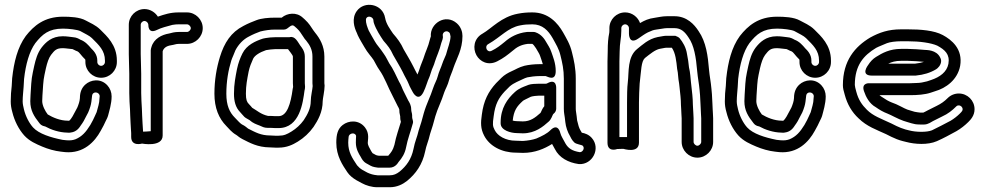

<svg xmlns="http://www.w3.org/2000/svg" viewBox="-20 -592 4130 805"><path d="M397 -178C397 -159.9 390.1 -140.9 385.2 -121.8C382.7 -115.7 380.6 -111.2 377.5 -104.9L369.7 -88.3L358.4 -67.6C340.2 -38.1 323.7 -19.7 296.7 -8.2C285.4 -4 274.5 -2.6 258.4 -3.9L241.8 -5.7C192.8 -15.6 143.1 -30.8 118.5 -57.8C102.4 -75.7 87.3 -104.3 80.3 -133.7C77.6 -145.4 75 -156.3 75 -167C75 -188.5 77.8 -208.2 79 -227.5L80.9 -260.9C87.8 -322.4 102.9 -376.4 127.9 -410.9C157.6 -448.5 184.4 -472 244 -472C269.7 -472 304.5 -467.4 316.3 -461.9C337.6 -449.9 355.3 -442.3 365.3 -432.3C395 -402.7 420 -380.1 420 -338V-332C420 -323.4 412.6 -316 404 -316C395.4 -316 388 -323.4 388 -332V-338C388 -365 370 -381.4 362.4 -389C350.6 -402.8 337.7 -418.1 316.6 -425.8C312.2 -428.5 301 -435.3 286.7 -436C275.5 -437 261 -440 243 -440C196.5 -440 171.5 -414.5 154.1 -392.2C136.8 -369.1 129.5 -342.2 123.6 -316.4L117.6 -288.4C110.6 -258.2 110.1 -223.5 108.1 -194.9C107.4 -185.8 107 -176.6 107 -168C107 -128.6 122.6 -104.3 145.3 -75.6C155.7 -62.5 165.2 -63.6 169.9 -61.6C193.8 -48.2 228.2 -36.6 261.3 -36C269 -35.1 270.4 -35.5 275.8 -36.2C304.2 -39.2 315 -61.2 318.8 -66.3C327.1 -77 335.4 -91.8 340.5 -103L349.1 -119.3C349.5 -120.1 350 -121.1 350.2 -121.7L354.2 -131.7C354.4 -132.2 354.6 -132.8 354.7 -133.1L358.7 -145.1C362.5 -156.5 364.5 -174.4 365.9 -189C367.3 -211.6 397.2 -207.5 398 -189C397.6 -185.4 397 -181.8 397 -178ZM470 -332V-338C470 -403.8 427.4 -440.9 400.7 -467.7C380.7 -487.6 356.6 -496.4 340.4 -505.7C314.5 -520.5 273.3 -522 244 -522C165.8 -522 121.9 -484.2 88.1 -441.1C53.2 -393.5 38.4 -330.8 31.2 -265.8C31.1 -265.5 31.1 -264.9 31 -264.5L29.1 -231.4C26.7 -212.7 25 -189.2 25 -167C25 -151.8 27.1 -137.6 31.8 -121.5C40.5 -85.4 58.7 -49.6 81.5 -24.2C103.4 -0.1 131.2 11.6 156.7 22.5C180.4 32.6 209.4 41 235.2 43.8L253.6 45.9C330.9 52.3 377.2 2.3 401.9 -43L413.9 -65C414.1 -65.3 414.4 -65.9 414.6 -66.4L422.5 -83C426.2 -90.6 431.1 -99.3 433.3 -107.9C437.6 -125.3 448 -156.6 448 -188C448 -205.2 441.6 -221.8 429.9 -234.4C402.3 -264.4 360.2 -258.8 336.6 -236.5C323.1 -223.6 315 -206 315 -181C315 -175.8 312.8 -165.3 311.3 -160.9L307.5 -149.6L304.3 -141.5L295.9 -125.7C288.8 -112.3 280.2 -94.2 270.2 -85.9C269.9 -85.9 268.7 -85.8 268 -85.7C267.1 -85.8 265.3 -86 264 -86C232.3 -86 201.2 -99.4 180.2 -112.1C169.9 -125.1 157 -149.4 157 -168C157 -175.4 157.3 -182.9 157.9 -191.2C160.1 -222 161 -254 166.4 -277.6L172.4 -305.6C177.7 -328.7 184.3 -348.8 193.9 -361.8C208.9 -381 216.4 -390 243 -390C255.2 -390 267.2 -387.4 284.1 -386.1C286.2 -385.9 293.1 -381 298.1 -379.3C310.2 -375.3 309.4 -373.9 325 -355.7C337.1 -341.6 338 -345.1 338 -338V-332C338 -295.7 367.6 -266 404 -266C440.3 -266 470 -295.6 470 -332Z M576 -107C576 -116.2 575.6 -126.1 574.9 -135.6L573 -169.4C572.3 -181.5 572 -192.6 572 -202V-283C572 -313.3 570 -338.9 570 -365V-488C570 -496.6 577.4 -504 586 -504C593.6 -504 601.5 -496.9 602 -487.5C602 -487.5 600.1 -447.6 638.2 -466.6C656 -475.6 679 -481.2 702.6 -487.6C712.9 -489.4 720 -490 729 -490H764C771.6 -490 780 -481.7 780 -474C780 -466.3 771.6 -458 764 -458H729C712 -458 698.7 -454.2 688.8 -451.5C658.4 -446.5 624.9 -429.8 615 -394.9C613.7 -390.4 612 -385.3 612 -381V-41.9C599.6 -40.6 586.3 -40.2 579.9 -40C579.2 -57.2 576 -92.8 576 -107ZM530 -33.5V-18C530 23.6 575.5 10 575.5 10C575.5 10 662 26.5 662 -24V-376.7C665.1 -388.2 675.2 -399.1 697.5 -402.3C711.3 -404.2 717.2 -408 729 -408H764C799.6 -408 830 -437.8 830 -474C830 -510.2 799.7 -540 764 -540H729C694.5 -540 669.8 -531.7 641.9 -522.2C631.6 -538.9 610.9 -554 586 -554C549.7 -554 520 -524.4 520 -488V-365C520 -336.3 522 -310.9 522 -283V-202C522 -191.4 522.3 -179.8 523 -166.6L525.1 -132.4C525.7 -123.2 526 -115.1 526 -107C526 -92.3 529 -57 529 -49C529 -43.6 530 -41.7 530 -33.5Z M1258 -243V-355C1258 -379.2 1243.8 -394.3 1239.3 -400.5C1228.5 -415.8 1217.6 -441.9 1194.9 -436.3C1194.2 -436.1 1193.6 -436 1193 -436H1134C1121.3 -436 1103.5 -434.4 1094.1 -432.5L1084.1 -430.5C1083.1 -430.3 1081.8 -430 1081.1 -429.7C1051 -419.7 1014.4 -403.6 996.6 -368.2C986.9 -348.7 979.3 -329.1 973.5 -301.9C967.3 -269 961 -240 961 -199C961 -168.3 967.2 -141.5 987.3 -121.3C991.9 -116.8 996.5 -110.1 1004.3 -102.3C1009.9 -96.8 1020.8 -92 1026.3 -88.4C1040.4 -75.3 1055.6 -70.6 1067.3 -66C1079.4 -60.6 1087.8 -56 1101 -56H1113C1122.3 -55.3 1128.2 -55 1134 -55H1148C1237.3 -55 1250.2 -163.6 1256.6 -211.4C1258 -217.3 1259 -221.8 1259 -228C1259 -233.1 1258 -238.7 1258 -243ZM1208 -355V-243C1208 -237.6 1208.1 -235 1208.9 -227.4C1208.7 -226.4 1207.5 -221.6 1207.2 -219.3C1198.9 -157 1183.7 -105 1148 -105H1134C1130.6 -105 1121.9 -106 1114 -106H1103.6C1073.5 -112.7 1057.7 -128.6 1037.5 -140C1034.7 -143.1 1029.4 -150 1022.7 -156.7C1015.4 -164 1011 -173.8 1011 -199C1011 -234.5 1016 -257.6 1022.5 -292.1C1027 -312.7 1032.8 -326.5 1041.6 -346.3C1048.6 -359.7 1068.3 -372.5 1095.5 -381.8C1104.4 -383.6 1124.7 -386 1134 -386H1187.5C1191.9 -379.6 1208 -360.9 1208 -355ZM1113 -24C1073.7 -24 1051.3 -37.2 1020.4 -52.7C1015.4 -56.3 1007.8 -64 994.2 -70.4C985 -76.2 977.6 -85.8 964.7 -98.7C942.5 -120.9 929 -149.9 929 -199C929 -250.8 937.3 -297.9 949.9 -338.6C953.2 -349.4 961.8 -366.2 967.1 -381.3C980 -405.9 999.9 -427 1023.5 -438.8C1032.1 -443.4 1040.3 -447.4 1048.5 -450.9L1071.7 -460.1C1091.4 -464.9 1111.7 -468 1134 -468H1171C1189.8 -468 1199.6 -495.8 1215.2 -481.4L1224.2 -473.5C1236.1 -462.5 1240.8 -454.3 1251.3 -438.4C1256 -430.2 1260.2 -425.6 1263.4 -422.3C1279.1 -402.8 1290 -383.4 1290 -355V-243C1290 -239 1290.4 -235.1 1290.9 -231C1290.3 -217.7 1283 -189 1283 -168.5C1283 -137.6 1269 -111.7 1253.4 -88.1C1239.9 -69.3 1221.9 -52.7 1202.4 -40.8C1183.2 -29 1170.9 -23 1148 -23H1134C1130.6 -23 1121.6 -24 1113 -24ZM1340 -243V-355C1340 -399.2 1320.4 -431.6 1301.3 -454.8C1297.8 -459.2 1296 -461.5 1293.8 -464.9C1283.6 -480.2 1275.8 -493.9 1257.8 -510.5L1248.7 -518.6C1223.2 -542 1184.5 -537.9 1161.1 -518H1134C1106 -518 1075.2 -515.4 1054.7 -507.2L1029.4 -497.1C1018.7 -492.5 1011.1 -488.9 1000.5 -483.2C948.5 -456.7 920.4 -412.7 902.1 -353.4C888.2 -308.2 879 -256.2 879 -199C879 -139.8 897.2 -95.5 929.3 -63.3C939.3 -53.4 950.5 -37.8 970.6 -26.3C976.1 -23.2 982 -16 996.8 -8.6C1026.1 6 1059.1 25.7 1112.1 26C1119.7 26.5 1128.8 27 1134 27H1148C1182.5 27 1207 15 1228.6 1.8C1254.1 -13.8 1277 -35 1294.6 -59.9C1312.4 -86.5 1333 -121.9 1333 -168.5C1333 -178.3 1341 -210.8 1341 -233C1341 -236 1340 -239.9 1340 -243Z M1704 -134C1704 -151.3 1695.8 -163.9 1691.7 -170.4L1671.1 -211.7C1666.8 -219.5 1663.1 -233.8 1652.7 -250.5C1640.5 -275.2 1628.6 -303.2 1611.8 -326.9C1606.3 -336 1598.9 -353.5 1588.4 -367.5C1574.2 -389.5 1559.8 -403.5 1551.8 -418.2C1546.6 -427.4 1529 -457.5 1526 -463.8L1522.2 -473.3C1515.7 -489.5 1511.3 -509.4 1516.3 -516.5C1524.1 -527.4 1542.4 -521.1 1545.3 -509.3C1545.8 -504.9 1546.1 -499.8 1547.3 -496.1C1557 -466.9 1575.3 -440 1587.2 -422.1C1587.8 -421.2 1588.8 -420 1589.3 -419.4C1605.5 -401.1 1617.7 -385.5 1627.1 -364C1627.4 -363.3 1627.9 -362.4 1628.1 -361.9C1642.7 -335.7 1656 -314.9 1668.4 -290.3C1677.1 -271.4 1688 -254.3 1692.6 -242.1C1698.7 -226 1705.5 -216.2 1710.6 -205.8C1710.6 -205.8 1733.3 -161.8 1755.4 -205.8C1766.1 -227.2 1772.5 -253.1 1779.4 -266.8C1781.4 -270.9 1783.8 -278.9 1784.2 -280.4L1790.7 -299.9C1794.6 -310.8 1799.4 -318.3 1803.1 -332.4C1809.9 -354.6 1823.1 -380.7 1830.2 -411.7C1833 -421.1 1838.8 -430.6 1836.5 -441.9C1833.7 -456.2 1851 -466.9 1862.4 -456.8C1866.5 -453.2 1866.8 -451.9 1869 -439.1C1868.3 -416.3 1857.3 -391.1 1850 -363C1845.5 -350.4 1840.2 -342.5 1834.2 -324.5C1830 -310.7 1820.1 -291.6 1814.7 -270.1C1811.1 -255.5 1803 -243.9 1795.2 -220.6C1784.9 -187.3 1768.7 -158.8 1756.8 -117.5C1750 -90.1 1743.9 -70.9 1735.3 -44.9C1735 -44.1 1734.7 -42.9 1734.6 -42.2C1729.3 -17.7 1719.6 0.3 1713.5 33.1C1704.6 75.6 1684.1 103.8 1655.4 127.5C1642.4 137.5 1630.7 143 1614 143H1563C1544.6 141.3 1533.6 137.8 1520.3 131.7L1499.3 120.2C1490.5 115 1483.5 108.7 1477.1 101.1C1456.6 70.4 1440 45.6 1440 6C1440 -0.4 1440.9 -11.5 1441.8 -19C1443.2 -30.9 1462.2 -38.1 1470.8 -27.2C1474.9 -21.8 1472 -21.9 1472 6C1472 33.1 1484.8 53.4 1492.2 65.3C1497.1 74.4 1502.5 85.4 1515.9 92.9L1533.9 102.9C1538.8 105.6 1545.1 107.7 1550.9 108.7L1562.9 110.7C1564.2 110.9 1566 111 1567 111H1613C1638.9 111 1649.3 89.1 1650.8 87.5C1666 70.1 1677.7 51.3 1682.6 25.7C1689.3 -9.6 1700.6 -36.9 1711.1 -75.4C1713.8 -85.3 1708 -92.1 1708 -101V-108C1708 -117.3 1704 -123.5 1704 -134ZM1390 6C1390 62.5 1416.7 100.6 1436.2 129.9C1445.6 144 1459.9 155.1 1474.7 163.8L1497 175.9C1515.1 185.8 1538.8 193 1562 193H1614C1644.6 193 1668.4 180.8 1686.6 166.5C1723.1 136.7 1751 98.2 1762.5 42.9C1767.4 16.8 1775.7 2.7 1783.2 -30.4C1791.5 -55.6 1798 -75.9 1805.2 -104.5C1814.7 -137.4 1830.3 -165.3 1842.8 -205.4C1847.6 -219.2 1857.3 -234.1 1863.3 -257.9C1866.7 -271.6 1875.4 -288.7 1881.9 -309.5C1894.3 -345.9 1919 -384.4 1919 -441C1919 -457.1 1913.4 -478.4 1895.6 -494.2C1847.8 -536.4 1781.9 -493.3 1786.4 -439.3C1785.2 -435.5 1782.7 -428.6 1781.6 -423.4C1776 -398.1 1763.8 -375.2 1755.1 -346.2C1752.7 -338.4 1749.5 -333.4 1743.4 -316.2L1736.3 -294.9C1734.3 -288.9 1732.6 -285.2 1730.3 -279.6C1724 -291.8 1717.8 -302.4 1713.6 -311.8C1698.9 -341.1 1686.9 -359.3 1672.4 -385.1C1661 -410.9 1645 -431.9 1627.9 -451.3C1615.4 -470 1599.2 -491.2 1594.6 -517.3C1584.2 -576.4 1507.4 -590 1475.7 -545.5C1453 -513.8 1465.5 -476 1476.2 -453.8L1480 -444.3C1485.9 -430.8 1503.2 -402.5 1508.2 -393.8C1520.5 -371.3 1538 -353.8 1546.8 -339.8C1551.6 -332.1 1560.4 -312.8 1570.7 -298.5C1593 -267.3 1605.6 -228 1626.9 -188.3L1647.6 -146.8C1649.2 -143.8 1653.2 -137.4 1654 -133.6C1654.1 -124.1 1655 -115.3 1658 -104.2V-101C1658 -94 1658.4 -89.8 1660.8 -81.1C1652.2 -51.2 1640.9 -22 1633.7 15.2C1627 38.2 1621.4 45.1 1607.7 61H1569.1C1564.3 60.2 1561.1 60 1556.7 58.3L1542 50.2C1541.1 49.2 1537.2 43.5 1536.4 41.8C1529.6 28.3 1522 18.6 1522 6C1522 -6.1 1530.1 -32.4 1510.2 -57.9C1484.8 -90.6 1442 -87.7 1416.7 -67.9C1396.4 -52 1390 -28.8 1390 6Z M2143 -2C2098.9 -2 2066.1 -22.6 2054.2 -46.5C2045.4 -63 2044.9 -71.7 2049.8 -104.6C2056.1 -155.3 2070.4 -180.6 2096.1 -208.7L2117.1 -229.7C2125.6 -237 2135.8 -243.4 2145.9 -248C2167.7 -257.3 2177.3 -263.9 2191 -267.7C2202.5 -270.3 2225.8 -273 2240 -273H2268C2272.4 -273 2310 -247.4 2310 -294C2310 -327.5 2298.7 -353.1 2291.7 -373.9C2285.4 -392.9 2276.4 -403.9 2271 -414C2263.4 -427.9 2249.8 -448.4 2224.9 -456.7C2222.4 -457.6 2219.2 -458 2217 -458H2191C2190.1 -458 2188.9 -457.9 2188.2 -457.8C2149.4 -453.5 2118.9 -436.5 2096.8 -417C2075.9 -400 2063.5 -390.2 2041.5 -379.2C2022 -368.8 2009.4 -397.7 2027.1 -407.1C2080.8 -437.8 2109 -475.7 2160.8 -485.5C2177.8 -488.9 2191.8 -490 2212 -490C2254.2 -490 2278.5 -464.4 2297.2 -431.8C2310.9 -406.6 2323.5 -387.2 2329.7 -360.2C2337.7 -328.1 2344 -300.6 2344 -262V-136C2344 -118.3 2347.2 -107.9 2348.1 -98.4L2350.2 -80.2C2352.4 -59.9 2359.5 -38.5 2370.6 -20.1C2372.6 -16.8 2376.2 -6.4 2387.3 4.7C2396.4 13.7 2419.2 14.4 2423.8 19.6C2432.8 29.8 2422.9 45.8 2411.3 46.1C2378.1 40.9 2362.5 29.4 2351 10C2340.8 -10 2333.1 -19.9 2329.1 -34.6C2329.1 -34.6 2320.3 -78.7 2287.3 -45.7C2273.5 -31.8 2252.7 -21.5 2228.9 -11.3C2213.5 -5.9 2192.5 -2.2 2172.3 -1C2162 -1 2152.9 -2 2143 -2ZM2294.7 11.6C2298.8 19 2303.3 26.4 2306.6 33.2C2324.7 69.4 2362.7 89.6 2405.5 95.7C2406 95.8 2406.9 95.9 2407.5 96C2464.5 99.3 2499.7 29.9 2461.2 -13.6C2448.4 -28 2432.6 -33.2 2419.4 -35.6C2418.5 -37.2 2416.5 -41.1 2413.2 -46.3C2407.9 -55.3 2404.1 -67.7 2399.7 -87.1L2397.9 -103.6C2396.4 -118.7 2394 -125.8 2394 -136V-262C2394 -306.1 2386.2 -340.3 2378.3 -371.8C2370.1 -407.6 2353.6 -432.8 2340.8 -456.2C2318.3 -495.5 2279.5 -540 2212 -540C2190 -540 2171.1 -538.5 2151.2 -534.5C2081.3 -521.4 2042.8 -473.9 2003.1 -451C1965.4 -430.1 1962.1 -388.2 1977.7 -360.3C1992.3 -334 2026.3 -315.2 2064.9 -335C2090.5 -347.9 2108.1 -361.7 2129.2 -379C2146.6 -394.4 2164.4 -404.5 2192.4 -408H2211.9C2215.5 -405.8 2220.8 -399.8 2227.4 -389.4C2235 -375.7 2241.2 -367.4 2244.3 -358.1C2248.6 -345.1 2252.6 -334.9 2255.9 -323H2240C2220 -323 2196.2 -320.3 2179 -316.3C2154.4 -309.7 2141.7 -300.5 2126.1 -293.9C2109.8 -286.6 2094.4 -277.7 2082.3 -265.7L2059.9 -243.3C2027.6 -208 2007.5 -169.7 2000.2 -111.4C1995.3 -78 1994.5 -52.8 2009.8 -23.5C2032.3 20.4 2083.2 47.6 2142.2 48C2150.8 48.6 2163 49 2173 49C2222.5 49 2262.6 31.7 2294.7 11.6ZM2274.9 -242.9C2272.3 -241.4 2270.4 -241 2268 -241H2240C2227.3 -241 2205.6 -240.1 2195.7 -236.2L2185.7 -232.2C2177 -228.7 2155.8 -222.1 2138.5 -205.9C2107.2 -177.5 2079 -139 2079 -78V-75C2079 -44.6 2123.5 -34.3 2145.9 -34C2154.5 -33.3 2163 -33 2172 -33C2224.6 -33 2257.7 -61.9 2280.6 -82.3C2285.9 -87 2289.2 -92.4 2292.6 -99.2L2297.8 -110.8C2298.9 -113.1 2299.9 -114.4 2302 -116C2308.5 -120.9 2312 -129.4 2312 -136V-221C2312 -221 2315.4 -265.4 2274.9 -242.9ZM2147 -84C2141 -84 2134.8 -84.9 2129.7 -86.5C2134.2 -128.5 2146.6 -145.9 2172.7 -169.4C2175.6 -172 2189.9 -178.3 2205.6 -186.3C2212.2 -188.9 2232.2 -191 2240 -191H2262V-146.7C2258.3 -142.2 2254.6 -136.7 2252.2 -131.3L2247.5 -120.9C2247.3 -120.5 2247.1 -120.1 2245.7 -118.2C2224 -98.9 2204.2 -83 2172 -83C2163.2 -83 2155.1 -84 2147 -84Z M2577 -17.4V-334C2577 -348 2578 -362 2578 -376C2578 -411.6 2585 -431.9 2585 -463V-474C2585 -482.6 2592.4 -490 2601 -490C2609.6 -490 2617 -482.6 2617 -474V-451C2617 -451 2616.3 -402.5 2656.3 -430.5C2671.7 -441.3 2683.1 -449.5 2696.4 -456.3C2715.1 -464.1 2716.3 -465.9 2733 -468.2C2749.9 -470.1 2764.9 -474 2776 -474H2808C2835.6 -474 2851.6 -458.4 2867.3 -434C2890 -401.8 2898.2 -352.6 2903.1 -293.8C2905.8 -263.8 2910.9 -240.8 2913.1 -214.8L2915.1 -192.7C2915.7 -186 2916 -180.1 2916 -175C2916 -168.8 2917 -163 2917 -156C2917 -149.2 2918 -142.6 2918 -135C2918 -121 2920 -105.5 2920 -96V3C2920 10.6 2911.7 19 2904 19C2896.3 19 2888 10.6 2888 3V-96C2888 -110.2 2886 -125.9 2886 -135C2886 -141.2 2885.6 -148.4 2885 -153.5C2884.8 -182.6 2881.5 -206.7 2878.8 -230.8L2876.8 -248.8C2875.4 -261.9 2874.1 -288.5 2868.7 -309.5C2866.8 -328 2864.4 -347.2 2860.6 -364.3C2856.6 -393.3 2842.4 -416.2 2829.2 -432C2826.3 -435.5 2817.9 -439.7 2811.4 -442H2775C2769.9 -442 2765.2 -441.6 2759.7 -440.6L2737.3 -436.6C2698 -428.7 2671.9 -402.7 2652.7 -387.7C2609.3 -354 2617.6 -290 2612.2 -247.1C2609.3 -224 2609 -189.5 2609 -163V-17.4C2598.7 -17.7 2586.4 -17.7 2577 -17.4ZM2836 -135C2836 -120.9 2838 -105.3 2838 -96V3C2838 38.6 2867.8 69 2904 69C2940.2 69 2970 38.7 2970 3V-96C2970 -110.4 2968 -126 2968 -135C2968 -142.9 2967.8 -148.2 2967 -157.2C2966.9 -164 2966.8 -168.5 2966 -176.4C2965.9 -182.2 2965.6 -189.9 2964.9 -197.3L2962.9 -219.2C2960.4 -248.8 2955.2 -272.5 2952.9 -298.2C2948 -357.1 2941 -415.7 2908.7 -462C2891.2 -489.1 2860.2 -524 2808 -524H2776C2755.5 -524 2739.3 -519.2 2727 -517.8C2697.3 -513.9 2682.8 -506.2 2663.5 -495.3C2655.1 -519.6 2630.8 -540 2601 -540C2564.6 -540 2535 -510.4 2535 -474V-463C2535 -458.7 2534.7 -455.8 2534.5 -454.9C2529.7 -431.1 2528.1 -410.7 2528 -376.6C2527.4 -363.6 2527 -348 2527 -334V6C2527 48.4 2567.8 32.8 2567.8 32.8C2574.9 32.8 2581.5 32.6 2593 32C2594.8 32.1 2659 53 2659 6V-163C2659 -186.9 2660.5 -219.3 2661.9 -241.7C2668.6 -296.3 2667.9 -334.1 2683.9 -348.7C2705.4 -365.5 2726.3 -383.4 2746.7 -387.4L2768.3 -391.4C2770.8 -391.8 2773.4 -392 2775 -392H2796.8C2812.4 -369.3 2815.7 -336.6 2819.1 -302.5C2819.2 -301.4 2819.6 -299.5 2820 -298.1C2823.1 -287.2 2822.6 -265.4 2827.3 -241.9L2829.2 -225.2C2831.9 -200.5 2835 -176 2835 -152C2835 -146.4 2836 -141.4 2836 -135Z M3391 -178C3391 -159.9 3384.1 -140.9 3379.2 -121.8C3376.7 -115.7 3374.6 -111.2 3371.5 -104.9L3363.7 -88.3L3352.4 -67.6C3334.2 -38.1 3317.7 -19.7 3290.7 -8.2C3279.4 -4 3268.5 -2.6 3252.4 -3.9L3235.8 -5.7C3186.8 -15.6 3137.1 -30.8 3112.5 -57.8C3096.4 -75.7 3081.3 -104.3 3074.3 -133.7C3071.6 -145.4 3069 -156.3 3069 -167C3069 -188.5 3071.8 -208.2 3073 -227.5L3074.9 -260.9C3081.8 -322.4 3096.9 -376.4 3121.9 -410.9C3151.6 -448.5 3178.4 -472 3238 -472C3263.7 -472 3298.5 -467.4 3310.3 -461.9C3331.6 -449.9 3349.3 -442.3 3359.3 -432.3C3389 -402.7 3414 -380.1 3414 -338V-332C3414 -323.4 3406.6 -316 3398 -316C3389.4 -316 3382 -323.4 3382 -332V-338C3382 -365 3364 -381.4 3356.4 -389C3344.6 -402.8 3331.7 -418.1 3310.6 -425.8C3306.2 -428.5 3295 -435.3 3280.7 -436C3269.5 -437 3255 -440 3237 -440C3190.5 -440 3165.5 -414.5 3148.1 -392.2C3130.8 -369.1 3123.5 -342.2 3117.6 -316.4L3111.6 -288.4C3104.6 -258.2 3104.1 -223.5 3102.1 -194.9C3101.4 -185.8 3101 -176.6 3101 -168C3101 -128.6 3116.6 -104.3 3139.3 -75.6C3149.7 -62.5 3159.2 -63.6 3163.9 -61.6C3187.8 -48.2 3222.2 -36.6 3255.3 -36C3263 -35.1 3264.4 -35.5 3269.8 -36.2C3298.2 -39.2 3309 -61.2 3312.8 -66.3C3321.1 -77 3329.4 -91.8 3334.5 -103L3343.1 -119.3C3343.5 -120.1 3344 -121.1 3344.2 -121.7L3348.2 -131.7C3348.4 -132.2 3348.6 -132.8 3348.7 -133.1L3352.7 -145.1C3356.5 -156.5 3358.5 -174.4 3359.9 -189C3361.3 -211.6 3391.2 -207.5 3392 -189C3391.6 -185.4 3391 -181.8 3391 -178ZM3464 -332V-338C3464 -403.8 3421.4 -440.9 3394.7 -467.7C3374.7 -487.6 3350.6 -496.4 3334.4 -505.7C3308.5 -520.5 3267.3 -522 3238 -522C3159.8 -522 3115.9 -484.2 3082.1 -441.1C3047.2 -393.5 3032.4 -330.8 3025.2 -265.8C3025.1 -265.5 3025.1 -264.9 3025 -264.5L3023.1 -231.4C3020.7 -212.7 3019 -189.2 3019 -167C3019 -151.8 3021.1 -137.6 3025.8 -121.5C3034.5 -85.4 3052.7 -49.6 3075.5 -24.2C3097.4 -0.1 3125.2 11.6 3150.7 22.5C3174.4 32.6 3203.4 41 3229.2 43.8L3247.6 45.9C3324.9 52.3 3371.2 2.3 3395.9 -43L3407.9 -65C3408.1 -65.3 3408.4 -65.9 3408.6 -66.4L3416.5 -83C3420.2 -90.6 3425.1 -99.3 3427.3 -107.9C3431.6 -125.3 3442 -156.6 3442 -188C3442 -205.2 3435.6 -221.8 3423.9 -234.4C3396.3 -264.4 3354.2 -258.8 3330.6 -236.5C3317.1 -223.6 3309 -206 3309 -181C3309 -175.8 3306.8 -165.3 3305.3 -160.9L3301.5 -149.6L3298.3 -141.5L3289.9 -125.7C3282.8 -112.3 3274.2 -94.2 3264.2 -85.9C3263.9 -85.9 3262.7 -85.8 3262 -85.7C3261.1 -85.8 3259.3 -86 3258 -86C3226.3 -86 3195.2 -99.4 3174.2 -112.1C3163.9 -125.1 3151 -149.4 3151 -168C3151 -175.4 3151.3 -182.9 3151.9 -191.2C3154.1 -222 3155 -254 3160.4 -277.6L3166.4 -305.6C3171.7 -328.7 3178.3 -348.8 3187.9 -361.8C3202.9 -381 3210.4 -390 3237 -390C3249.2 -390 3261.2 -387.4 3278.1 -386.1C3280.2 -385.9 3287.1 -381 3292.1 -379.3C3304.2 -375.3 3303.4 -373.9 3319 -355.7C3331.1 -341.6 3332 -345.1 3332 -338V-332C3332 -295.7 3361.6 -266 3398 -266C3434.3 -266 3464 -295.6 3464 -332Z M3926 -337C3926 -341.9 3924 -347.5 3922 -350.6C3906.2 -383.9 3864.2 -382 3856.9 -382.8C3845.5 -384.3 3800.5 -387 3786 -387H3758C3710 -387 3679.1 -369.7 3652.8 -353.2C3639.6 -345 3629 -333.8 3619.3 -318.6C3619.3 -318.6 3585.4 -275 3636 -275L3817 -275C3817.8 -275 3818.9 -275.1 3819.5 -275.1C3853.1 -278.5 3879.8 -286.5 3904.9 -301.6C3911.6 -305.6 3926 -318.9 3926 -337ZM3853.9 -332.7C3844.1 -329.4 3832.6 -326.8 3815.7 -325L3704 -325C3718.4 -332 3734.1 -337 3758 -337H3786C3797.5 -337 3846.4 -334.1 3853.9 -332.7ZM3796 -243H3626C3626 -243 3590.2 -246.4 3602.3 -210.1C3610.4 -185.8 3625 -157.4 3651.9 -142.6C3666.8 -132.1 3682.4 -122.7 3701.2 -115.6C3715.4 -110.3 3745.4 -92.9 3768.1 -85.3C3774.3 -83.2 3780.1 -81.4 3785 -80L3801.9 -75C3811.9 -72.1 3820.7 -70 3836 -70H3855C3871.4 -70 3886.4 -81.7 3892.2 -84.6L3929.7 -103.4C3954.8 -114.7 3972.5 -129.1 3988.7 -145.3C3992.3 -148.9 3994.9 -150 4000 -150C4008.6 -150 4016 -142.6 4016 -134C4016 -128.8 4014 -125.3 4004.3 -115.7C3994.1 -105.4 3978.2 -93.1 3965.7 -85.8C3939.7 -71.6 3912.9 -58.4 3887.4 -45.7C3865.8 -36.8 3819.8 -37.7 3792.3 -45.2L3776.6 -49.1C3763.2 -53.2 3749.3 -58.3 3739.2 -63.4L3716.9 -74.5C3672.4 -95.3 3640.4 -106 3614.7 -131.7C3594.4 -151.9 3579.3 -172.8 3570.1 -207.8C3566.3 -220.4 3564.6 -229.6 3564 -235.9C3564.3 -318.9 3600.8 -359.5 3653.4 -391.3C3664.6 -397.3 3683.9 -404.3 3698.8 -411C3711.5 -415.9 3735.4 -419 3758 -419H3786C3835.5 -419 3883.4 -412.4 3909.8 -400.6C3942 -383.1 3963.3 -364.3 3956.4 -324.5C3949.8 -289.7 3920.5 -268.9 3884.1 -256.7L3866.8 -250.9C3852.3 -247 3837.1 -244 3822 -244C3813.3 -244 3804.7 -243 3796 -243ZM4000 -200C3982.5 -200 3965.7 -193.1 3953.3 -180.7C3939.3 -166.6 3925.4 -157.1 3907.8 -148.4L3869.8 -129.4C3860.2 -124.6 3856.1 -121.7 3851.4 -120H3837.2C3827.7 -120.9 3825.9 -121.5 3814.6 -123.4L3799 -128C3794.5 -129.3 3789.7 -130.8 3783.9 -132.7C3771.9 -136.7 3742.9 -154.7 3718.2 -162.6C3705.9 -167.3 3692 -175.5 3679.5 -184.3C3675.2 -187.4 3672.1 -188.3 3667.6 -193H3796C3826.4 -193 3858.3 -195.4 3881.9 -203.3L3899.3 -209.1C3946.6 -222.3 3994.6 -257.8 4005.6 -315.5C4018.1 -387.4 3969 -425.5 3932.9 -445C3895.9 -464.9 3838.7 -469 3786 -469H3758C3704.3 -469 3667 -455.7 3628.6 -434.7C3564.3 -396.2 3514 -337.4 3514 -235C3514 -221.7 3517.1 -210.7 3521.9 -194.2C3532.6 -154.4 3551.8 -121.6 3579.7 -95.9C3614.7 -61.4 3654.5 -48.4 3695.1 -29.5L3716.8 -18.6C3731.3 -11.4 3748.5 -4.6 3763.9 -0.7L3779.6 3.2C3815.6 12.8 3869.7 16.6 3908 -0.1C3935.8 -12.3 3962.7 -27.2 3990.3 -42.2C4008.7 -52.9 4025.8 -66.4 4039.7 -80.3C4049.3 -89.9 4066 -106.9 4066 -134C4066 -170.4 4036.4 -200 4000 -200Z"/></svg>

Font: HoneyBee
Style: Str
Weight: 700
Foundry: Cannot Into Space Fonts
Version: Version 0.89